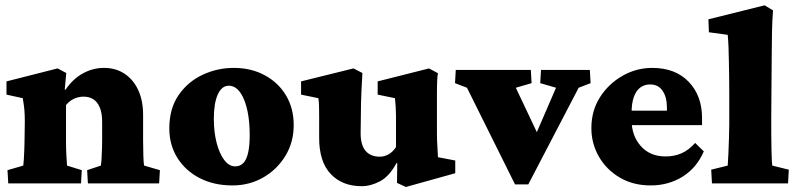

<svg xmlns="http://www.w3.org/2000/svg" viewBox="-20 -704 3056 737"><path d="M11.7 0 8.8 -50.8 69.3 -68.4Q70.3 -73.2 71.3 -89.8Q72.3 -106.4 73.2 -127Q74.2 -147.5 74.2 -163.1L75.2 -236.3Q75.2 -264.6 73.7 -281.2Q72.3 -297.9 67.4 -327.1L4.9 -340.8V-391.6L201.2 -441.4L234.4 -423.8L228.5 -360.4L231.4 -359.4Q259.8 -401.4 298.3 -422.4Q336.9 -443.4 378.9 -443.4Q423.8 -443.4 457.5 -421.4Q491.2 -399.4 510.3 -358.9Q529.3 -318.4 529.3 -263.7V-165Q529.3 -133.8 530.3 -105Q531.2 -76.2 533.2 -68.4L593.8 -50.8L590.8 0H317.4L314.5 -50.8L367.2 -68.4Q369.1 -81.1 370.1 -99.6Q371.1 -118.2 371.6 -137.7Q372.1 -157.2 372.1 -168.9V-236.3Q372.1 -270.5 362.8 -292Q353.5 -313.5 337.9 -323.2Q322.3 -333 300.8 -333Q282.2 -333 264.6 -325.2Q247.1 -317.4 233.4 -300.8V-159.2Q233.4 -133.8 234.9 -105Q236.3 -76.2 237.3 -68.4L293.9 -50.8L291 0Z M872.1 7.8Q801.8 7.8 747.1 -20Q692.4 -47.9 661.1 -97.7Q629.9 -147.5 629.9 -210.9Q629.9 -287.1 665.5 -338.9Q701.2 -390.6 757.8 -417Q814.5 -443.4 877 -443.4Q944.3 -443.4 996.6 -415Q1048.8 -386.7 1078.1 -337.4Q1107.4 -288.1 1107.4 -223.6Q1107.4 -158.2 1075.7 -106Q1043.9 -53.7 990.7 -22.9Q937.5 7.8 872.1 7.8ZM882.8 -65.4Q902.3 -65.4 914.6 -78.6Q926.8 -91.8 932.6 -118.7Q938.5 -145.5 938.5 -184.6Q938.5 -269.5 916.5 -322.3Q894.5 -375 858.4 -375Q831.1 -375 815.9 -341.3Q800.8 -307.6 800.8 -248Q800.8 -197.3 811.5 -155.8Q822.3 -114.3 840.8 -89.8Q859.4 -65.4 882.8 -65.4Z M1661.1 -100.6 1727.5 -87.9V-39.1L1538.1 13.7L1503.9 -2L1504.9 -77.1L1502 -78.1Q1474.6 -27.3 1439 -8.3Q1403.3 10.7 1368.2 10.7Q1293.9 10.7 1249.5 -36.1Q1205.1 -83 1205.1 -174.8V-257.8Q1205.1 -282.2 1204.6 -298.8Q1204.1 -315.4 1202.1 -327.1L1135.7 -340.8V-391.6L1336.9 -441.4L1371.1 -423.8Q1369.1 -395.5 1367.2 -349.6Q1365.2 -303.7 1365.2 -258.8L1364.3 -192.4Q1364.3 -147.5 1383.3 -125Q1402.3 -102.5 1438.5 -102.5Q1455.1 -102.5 1471.7 -111.8Q1488.3 -121.1 1500 -139.6V-213.9Q1500 -243.2 1500 -260.7Q1500 -278.3 1499 -292.5Q1498 -306.6 1496.1 -327.1L1429.7 -340.8V-391.6L1627 -441.4L1661.1 -422.9Q1659.2 -415 1658.2 -396Q1657.2 -377 1657.2 -346.2Q1657.2 -315.4 1657.2 -272.5V-188.5Q1657.2 -184.6 1657.7 -165Q1658.2 -145.5 1661.1 -100.6Z M1957 3.9 1772.5 -367.2 1726.6 -384.8 1729.5 -435.5H2017.6L2020.5 -384.8L1960 -367.2L2055.7 -165L2027.3 -166L2114.3 -367.2L2053.7 -384.8L2056.6 -435.5H2244.1L2247.1 -384.8L2201.2 -367.2L2007.8 3.9Z M2477.5 7.8Q2410.2 7.8 2358.9 -22.5Q2307.6 -52.7 2278.8 -103Q2250 -153.3 2250 -211.9Q2250 -279.3 2283.2 -331.1Q2316.4 -382.8 2369.6 -413.1Q2422.9 -443.4 2483.4 -443.4Q2572.3 -443.4 2623.5 -390.1Q2674.8 -336.9 2674.8 -251V-223.6H2391.6V-279.3H2558.6L2540 -249V-291Q2540 -331.1 2523.4 -355.5Q2506.8 -379.9 2475.6 -379.9Q2454.1 -379.9 2438 -368.2Q2421.9 -356.4 2413.1 -332Q2404.3 -307.6 2404.3 -269.5V-244.1Q2404.3 -183.6 2439.5 -143.6Q2474.6 -103.5 2535.2 -103.5Q2568.4 -103.5 2596.2 -115.7Q2624 -127.9 2648.4 -155.3L2681.6 -123Q2654.3 -59.6 2600.1 -25.9Q2545.9 7.8 2477.5 7.8Z M2712.9 0 2710 -52.7 2773.4 -68.4Q2774.4 -83 2775.9 -113.3Q2777.3 -143.6 2778.3 -175.8Q2779.3 -208 2779.3 -226.6V-351.6Q2779.3 -383.8 2778.8 -413.6Q2778.3 -443.4 2777.8 -471.2Q2777.3 -499 2776.4 -523.9Q2775.4 -548.8 2773.4 -570.3L2701.2 -580.1L2699.2 -629.9L2915 -683.6L2947.3 -664.1Q2944.3 -624 2943.4 -586.4Q2942.4 -548.8 2942.4 -501Q2942.4 -453.1 2941.4 -381.8L2940.4 -248Q2940.4 -172.9 2941.4 -126.5Q2942.4 -80.1 2944.3 -68.4L3007.8 -52.7L3004.9 0Z"/></svg>

Font: Crimson Pro Black
Style: Regular
Weight: 900
Designer: Jacques Le Bailly
Foundry: Baron von Fonthausen
Version: Version 1.003